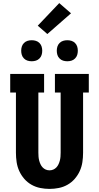

<svg xmlns="http://www.w3.org/2000/svg" viewBox="-20 -1213 640 1241"><path d="M300 8Q270 8 240 2Q210 -4 183.5 -19Q157 -34 137 -57Q117 -80 104.5 -107.5Q92 -135 87.5 -165Q83 -195 83 -226V-615H46V-735H265V-615H228V-226Q228 -213 229 -200.5Q230 -188 233 -176Q236 -164 241.5 -152Q247 -140 255.5 -131Q264 -122 275.5 -117Q287 -112 300 -112Q313 -112 324.5 -117Q336 -122 344.5 -131Q353 -140 358.5 -152Q364 -164 367 -176Q370 -188 371 -200.5Q372 -213 372 -226V-615H335V-735H554V-615H517V-226Q517 -195 512.5 -165Q508 -135 495.5 -107.5Q483 -80 463 -57Q443 -34 416.5 -19Q390 -4 360 2Q330 8 300 8ZM415 -817Q401 -817 388 -821Q375 -825 365 -835Q355 -845 351 -858Q347 -871 347 -885Q347 -899 351 -912Q355 -925 365 -935Q375 -945 388 -949Q401 -953 415 -953Q429 -953 442 -949Q455 -945 465 -935Q475 -925 479 -912Q483 -899 483 -885Q483 -871 479 -858Q475 -845 465 -835Q455 -825 442 -821Q429 -817 415 -817ZM185 -817Q171 -817 158 -821Q145 -825 135 -835Q125 -845 121 -858Q117 -871 117 -885Q117 -899 121 -912Q125 -925 135 -935Q145 -945 158 -949Q171 -953 185 -953Q199 -953 212 -949Q225 -945 235 -935Q245 -925 249 -912Q253 -899 253 -885Q253 -871 249 -858Q245 -845 235 -835Q225 -825 212 -821Q199 -817 185 -817ZM286 -993 224 -1047 363 -1193 439 -1127Z"/></svg>

Font: Iosevka Etoile Heavy
Style: Regular
Weight: 900
Designer: Belleve Invis
Foundry: Belleve Invis
Version: Version 22.1.2; ttfautohint (v1.8.4)